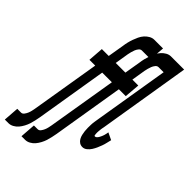

<svg xmlns="http://www.w3.org/2000/svg" viewBox="-343 -823 1125 1125"><g transform="rotate(45 219.5 -260.0)"><path d="M-61 215 -54 119H-23Q-12 119 -4.5 109Q3 99 7.5 88.5Q12 78 14.5 67Q17 56 19 45L90 -383H42L49 -479H106L123 -580Q125 -596 129 -612.5Q133 -629 138.5 -644.5Q144 -660 151.5 -676Q159 -692 170.5 -705Q182 -718 197 -726.5Q212 -735 228 -735H300L292 -639H221Q210 -639 202 -629Q194 -619 190 -608.5Q186 -598 183 -587Q180 -576 178 -565L164 -479H254L246 -383H148L75 60Q72 76 68.5 92.5Q65 109 60 124.5Q55 140 46.5 156Q38 172 27 185Q16 198 0.5 206.5Q-15 215 -31 215ZM77 215 84 119H115Q126 119 133.5 109Q141 99 145.5 88.5Q150 78 152.5 67Q155 56 157 45L228 -383H180L187 -479H244L261 -580Q263 -596 267 -612.5Q271 -629 276.5 -644.5Q282 -660 289.5 -676Q297 -692 308.5 -705Q320 -718 335 -726.5Q350 -735 366 -735H438L430 -639H359Q348 -639 340 -629Q332 -619 328 -608.5Q324 -598 321 -587Q318 -576 316 -565L302 -479H351L343 -383H286L213 60Q210 76 206.5 92.5Q203 109 198 124.5Q193 140 184.5 156Q176 172 165 185Q154 198 138.5 206.5Q123 215 107 215ZM374 8Q360 8 349.5 1Q339 -6 332.5 -17.5Q326 -29 323 -42Q320 -55 318.5 -68Q317 -81 317 -94.5Q317 -108 317.5 -122Q318 -136 320.5 -150Q323 -164 325 -178L401 -639H355L362 -735H475L381 -162Q380 -157 379 -152.5Q378 -148 377.5 -143Q377 -138 376.5 -133Q376 -128 375.5 -123Q375 -118 375 -113Q375 -108 375.5 -103.5Q376 -99 376.5 -93.5Q377 -88 382 -88Q389 -88 394.5 -94Q400 -100 403.5 -106.5Q407 -113 410 -119.5Q413 -126 415 -133Q417 -140 418.5 -147Q420 -154 421 -161L465 -140Q461 -125 458 -111Q455 -97 449.5 -82Q444 -67 438 -53.5Q432 -40 423.5 -26.5Q415 -13 402 -2.5Q389 8 374 8Z"/></g></svg>

Font: Iosevka Curly
Style: Bold Italic
Weight: 700
Italic angle: -9°
Monospace: yes
Designer: Belleve Invis
Foundry: Belleve Invis
Version: Version 22.1.2; ttfautohint (v1.8.4)